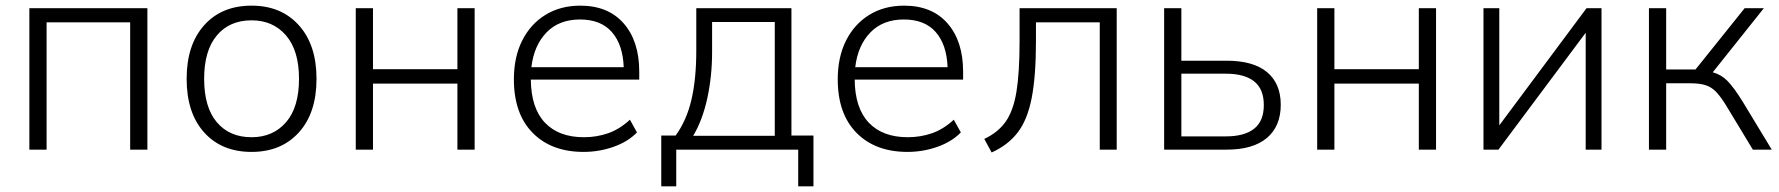

<svg xmlns="http://www.w3.org/2000/svg" viewBox="-20 -530 6299 680"><path d="M84 0V-501H502V0H441V-451H145V0Z M641 0ZM871 8Q765 8 703 -61Q641 -130 641 -251Q641 -371 703 -440.5Q765 -510 871 -510Q976 -510 1038.5 -440.5Q1101 -371 1101 -251Q1101 -130 1038.5 -61Q976 8 871 8ZM871 -44Q947 -44 993 -97Q1039 -150 1039 -251Q1039 -351 993 -404.5Q947 -458 871 -458Q793 -458 748 -404.5Q703 -351 703 -251Q703 -150 748 -97Q793 -44 871 -44Z M1240 0V-501H1301V-285H1600V-501H1661V0H1600V-234H1301V0Z M1800 0ZM2047 8Q1933 8 1866.5 -59.5Q1800 -127 1800 -249Q1800 -328 1829.5 -386.5Q1859 -445 1912 -477.5Q1965 -510 2035 -510Q2134 -510 2189 -447Q2244 -384 2244 -276V-248H1860Q1861 -147 1910 -95.5Q1959 -44 2048 -44Q2093 -44 2133.5 -58Q2174 -72 2211 -106L2236 -61Q2204 -28 2153 -10Q2102 8 2047 8ZM2034 -461Q1960 -461 1915.5 -415Q1871 -369 1862 -292H2189Q2186 -372 2147 -416.5Q2108 -461 2034 -461Z M2322 130V-50H2373Q2412 -104 2429 -177.5Q2446 -251 2446 -350V-501H2783V-50H2861V130H2807V0H2375V130ZM2435 -49H2724V-452H2502V-345Q2502 -260 2485 -182Q2468 -104 2435 -49Z M2947 0ZM3194 8Q3080 8 3013.5 -59.5Q2947 -127 2947 -249Q2947 -328 2976.5 -386.5Q3006 -445 3059 -477.5Q3112 -510 3182 -510Q3281 -510 3336 -447Q3391 -384 3391 -276V-248H3007Q3008 -147 3057 -95.5Q3106 -44 3195 -44Q3240 -44 3280.5 -58Q3321 -72 3358 -106L3383 -61Q3351 -28 3300 -10Q3249 8 3194 8ZM3181 -461Q3107 -461 3062.5 -415Q3018 -369 3009 -292H3336Q3333 -372 3294 -416.5Q3255 -461 3181 -461Z M3492 10 3466 -38Q3515 -61 3542 -99.5Q3569 -138 3580 -205.5Q3591 -273 3591 -385V-501H3935V0H3875V-451H3649V-383Q3649 -261 3634 -183.5Q3619 -106 3584.5 -61Q3550 -16 3492 10Z M4103 0V-501H4164V-315H4324Q4419 -315 4467.5 -274.5Q4516 -234 4516 -159Q4516 -83 4467 -41.5Q4418 0 4324 0ZM4164 -47H4322Q4387 -47 4421.5 -74Q4456 -101 4456 -158Q4456 -215 4421.5 -242Q4387 -269 4322 -269H4164Z M4645 0V-501H4706V-285H5005V-501H5066V0H5005V-234H4706V0Z M5234 0V-501H5290V-86L5599 -501H5652V0H5596V-414L5287 0Z M5820 0V-501H5881V-284H5985L6159 -501H6227L6046 -274Q6076 -266 6098.5 -243Q6121 -220 6152 -170L6255 0H6188L6093 -157Q6074 -188 6057.5 -205Q6041 -222 6020 -228.5Q5999 -235 5968 -235H5881V0Z"/></svg>

Font: Winston Light
Style: Regular
Weight: 300
Designer: Original fonts by Vernon Adams / Changes by Cristiano Sobral
Foundry: Original fonts by Vernon Adams / Changes by Cristiano Sobral
Version: Version 2.503;July 17, 2020;FontCreator 13.0.0.2655 64-bit